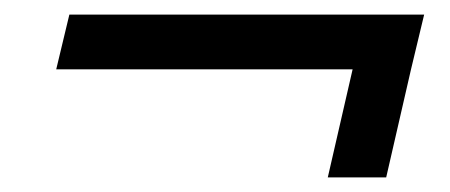

<svg xmlns="http://www.w3.org/2000/svg" viewBox="-20 -398 616 263"><path d="M561 -378 543 -303 509 -155H429L463 -303H57L75 -378Z"/></svg>

Font: Prodigy Sans
Style: Italic
Weight: 400
Italic angle: -13°
Designer: Wei Huang
Foundry: Wei Huang
Version: Version 1.003; ttfautohint (v1.8.3)